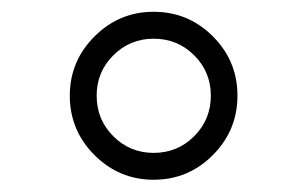

<svg xmlns="http://www.w3.org/2000/svg" viewBox="-20 -717 514 321"><path d="M236.8 -416.5Q179.2 -416.5 137.9 -457.8Q96.7 -499 96.7 -557.1Q96.7 -614.7 137.9 -656Q179.2 -697.3 236.8 -697.3Q294.9 -697.3 335.9 -656.2Q377 -615.2 377 -557.1Q377 -499 335.9 -457.8Q294.9 -416.5 236.8 -416.5ZM236.8 -461.4Q276.9 -461.4 304.7 -489.3Q332.5 -517.1 332.5 -557.1Q332.5 -596.7 304.7 -624.5Q276.9 -652.3 236.8 -652.3Q197.3 -652.3 169.4 -624.5Q141.6 -596.7 141.6 -557.1Q141.6 -517.1 169.4 -489.3Q197.3 -461.4 236.8 -461.4Z"/></svg>

Font: HK Grotesk Legacy
Style: Regular
Weight: 400
Designer: Alfredo Marco Pradil
Foundry: Hanken Design Co.
Version: Version 2.022;PS 002.022;hotconv 1.0.88;makeotf.lib2.5.64775